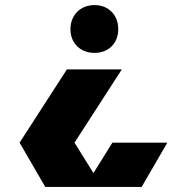

<svg xmlns="http://www.w3.org/2000/svg" viewBox="-20 -730 695 755"><path d="M352 -522C407 -522 445 -560 445 -615C445 -671 407 -710 352 -710C296 -710 257 -671 257 -615C257 -560 296 -522 352 -522ZM459 -457 273 -169 347.5 -49.5 422 -169H638L537 5H382H381H374H321H314H313H158L57 -169L243 -457Z"/></svg>

Font: Radio Edit
Style: P3
Weight: 800
Version: Version 3.001;PS 003.001;hotconv 1.0.70;makeotf.lib2.5.58329